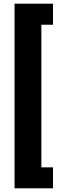

<svg xmlns="http://www.w3.org/2000/svg" viewBox="-20 -850 323 1038"><path d="M266.6 -716.3H203.6V54.7H266.6V168H58.6V-830.1H266.6Z"/></svg>

Font: Robert Sans Black
Style: Regular
Weight: 900
Designer: Christian Robertson (extended by Adam Twardoch)
Foundry: Google
Version: Version 12.135;April 2, 2019;FontCreator 11.5.0.2425 64-bit;